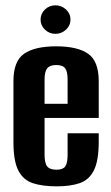

<svg xmlns="http://www.w3.org/2000/svg" viewBox="-20 -674 406 703"><path d="M187.6 8.3Q135.9 8.3 100.5 -3.2Q65.2 -14.7 47.2 -49.5Q29.2 -84.3 29.2 -154.4V-376.8Q29.2 -450.3 68.3 -477.3Q107.5 -504.4 185.7 -504.4Q263.6 -504.4 302.5 -477.3Q341.5 -450.3 341.5 -376.8V-242.2H143.2V-107.4Q143.2 -76.7 152.8 -64.7Q162.5 -52.6 187 -52.6Q209.9 -52.6 218.7 -64.3Q227.5 -76.1 227.5 -107.4V-186H341.5V-155.4Q341.5 -85.3 323.7 -50.1Q305.9 -15 271.5 -3.3Q237.1 8.3 187.6 8.3ZM143.2 -294H227.5V-383.3Q227.5 -411.8 218.7 -423.8Q209.9 -435.9 185.7 -435.9Q162.5 -435.9 152.8 -423.8Q143.2 -411.8 143.2 -383.3ZM182.7 -550.1Q160.6 -550.1 144.6 -565.5Q128.6 -580.8 128.6 -602.1Q128.6 -624 144.6 -639.3Q160.6 -654.5 182.7 -654.5Q205.3 -654.5 221.7 -639.3Q238.1 -624 238.1 -602.4Q238.1 -580.8 221.7 -565.5Q205.3 -550.1 182.7 -550.1Z"/></svg>

Font: Alumni Sans Thin
Style: Regular
Weight: 100
Designer: Robert E. Leuschke
Foundry: Robert E. Leuschke
Version: Version 1.018